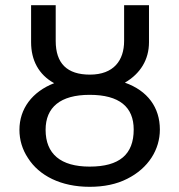

<svg xmlns="http://www.w3.org/2000/svg" viewBox="-20 -709 692 741"><path d="M462 -390C522 -425 555 -479 555 -546V-689H459V-551C459 -476 419 -421 327 -421C239 -421 195 -464 195 -551V-689H100V-546C100 -477 129 -421 189 -388C104 -355 55 -289 55 -208C55 -169 66 -132 88 -99C131 -31 215 12 326 12C381 12 430 2 471 -19C553 -60 597 -132 597 -209C597 -294 550 -359 462 -390ZM326 -66C214 -66 156 -115 156 -208C156 -295 213 -343 326 -343C441 -343 496 -296 496 -209C496 -113 441 -66 326 -66Z"/></svg>

Font: Fira Sans
Style: Regular
Weight: 400
Designer: Carrois Corporate & Edenspiekermann AG
Foundry: Carrois Corporate GbR & Edenspiekermann AG
Version: Version 4.203